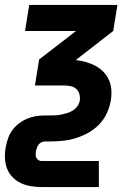

<svg xmlns="http://www.w3.org/2000/svg" viewBox="-29 -550 549 775"><path d="M139 205Q117 205 95.5 201.5Q74 198 55 189Q36 180 21.5 165Q7 150 -0.5 130.5Q-8 111 -9 89Q-10 67 -6 45Q-3 28 3 10Q9 -8 20 -23.5Q31 -39 46.5 -51Q62 -63 79.5 -70.5Q97 -78 115.5 -81Q134 -84 152 -84H171Q183 -84 195 -84.5Q207 -85 218.5 -87.5Q230 -90 242 -93.5Q254 -97 265 -104Q276 -111 283.5 -121.5Q291 -132 293 -144Q293 -144 293 -144Q293 -144 293 -144Q295 -157 291.5 -170Q288 -183 279 -191Q270 -199 257 -202Q244 -205 231 -205H112L129 -310L278 -425H72L89 -530H445L428 -425L280 -310L279 -307Q300 -305 320 -299Q340 -293 357.5 -283.5Q375 -274 389 -259.5Q403 -245 411 -226.5Q419 -208 420.5 -186.5Q422 -165 418 -144H355H418Q418 -144 418 -144Q418 -144 418 -144Q414 -118 402 -92.5Q390 -67 370.5 -47Q351 -27 326.5 -13.5Q302 0 275.5 8Q249 16 223 18.5Q197 21 171 21H152Q145 21 138 24.5Q131 28 126.5 34Q122 40 120 47Q118 54 116 61Q116 61 116 61Q116 61 116 61Q115 68 115 74.5Q115 81 118 87Q121 93 126.5 96.5Q132 100 139 100H370V205Z"/></svg>

Font: Iosevka Curly XBdObl
Style: Regular
Weight: 800
Italic angle: -9°
Monospace: yes
Designer: Belleve Invis
Foundry: Belleve Invis
Version: Version 11.1.0; ttfautohint (v1.8.3)